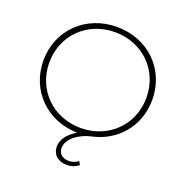

<svg xmlns="http://www.w3.org/2000/svg" viewBox="-158 -845 1152 1202"><g transform="rotate(20 418.5 -244.0)"><path d="M419 -31C234 -31 95 -168 95 -350C95 -532 234 -669 419 -669C603 -669 742 -532 742 -350C742 -168 603 -31 419 -31ZM417 216C446 216 472 207 495 189L482 166C466 180 443 188 420 188C380 188 350 167 350 127C350 65 422 12 506 -6C656 -38 781 -166 781 -350C781 -553 626 -704 419 -704C212 -704 56 -553 56 -350C56 -150 207 0 409 4C339 45 319 92 319 128C319 182 359 216 417 216Z"/></g></svg>

Font: Montserrat-Alt1 ExtLt
Style: Regular
Weight: 200
Designer: Differentunic
Foundry: Differentunic
Version: Version 7.222